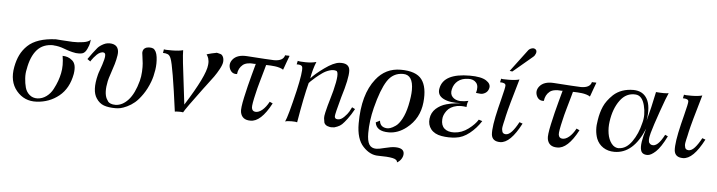

<svg xmlns="http://www.w3.org/2000/svg" viewBox="-54 -995 5593 1498"><g transform="rotate(5 2742.5 -246.0)"><path d="M624 -502Q623 -491 620.5 -475Q618 -459 604 -428.5Q590 -398 570 -391Q558 -387 543.5 -386.5Q529 -386 517 -387.5Q505 -389 489 -393Q473 -397 464.5 -399.5Q456 -402 443 -406.5Q430 -411 428 -412Q379 -431 339 -432V-433Q257 -435 210 -382Q163 -329 146 -229Q138 -196 140.5 -157Q143 -118 152 -85Q161 -52 186.5 -30Q212 -8 249 -9Q287 -11 318.5 -34Q350 -57 369 -93Q388 -129 399 -160Q410 -191 416 -221Q429 -283 416 -357Q437 -357 456 -350.5Q475 -344 492.5 -329Q510 -314 515.5 -288.5Q521 -263 515 -224Q494 -109 419 -48.5Q344 12 244 17Q148 22 87 -51Q26 -124 48 -239Q58 -292 78 -333Q98 -374 133 -407.5Q168 -441 223 -459.5Q278 -478 352 -481Q357 -481 400.5 -477.5Q444 -474 484.5 -472.5Q525 -471 567.5 -477.5Q610 -484 624 -502Z M1123 -218Q1101 -159 1070 -114.5Q1039 -70 1011 -46.5Q983 -23 952 -8.5Q921 6 901 10Q881 14 863 14Q807 14 771 1Q735 -12 711 -49Q671 -108 703 -234Q706 -247 715 -271Q724 -295 730.5 -315.5Q737 -336 742.5 -357.5Q748 -379 746.5 -393Q745 -407 735 -410Q723 -414 708 -407.5Q693 -401 680.5 -389Q668 -377 657.5 -364Q647 -351 641 -342L635 -332L611 -349Q647 -401 681 -442Q697 -460 726.5 -475Q756 -490 790 -485Q822 -480 835 -457.5Q848 -435 842.5 -399Q837 -363 827 -329Q817 -295 802.5 -253Q788 -211 784 -191Q765 -100 788 -54Q796 -39 802 -31.5Q808 -24 822.5 -18Q837 -12 860 -12Q914 -13 960 -63.5Q1006 -114 1033 -215Q1042 -249 1044 -288Q1046 -327 1043.5 -353Q1041 -379 1037 -405Q1033 -431 1033 -435Q1033 -466 1060 -477Q1069 -480 1084.5 -481Q1100 -482 1115 -476Q1141 -461 1147.5 -411.5Q1154 -362 1146 -310Q1138 -258 1123 -218Z M1668 -419Q1666 -397 1647 -362Q1628 -327 1608 -299Q1588 -271 1548 -219Q1537 -205 1532 -198Q1406 -29 1391 0H1389Q1387 0 1384.5 -0.5Q1382 -1 1378 -1.5Q1374 -2 1369.5 -2Q1365 -2 1360 -2Q1337 -2 1326 0Q1279 -355 1257 -409Q1248 -434 1232.5 -441Q1217 -448 1194 -448L1199 -477Q1204 -473 1261.5 -473.5Q1319 -474 1349 -483Q1349 -452 1356.5 -381.5Q1364 -311 1377 -210.5Q1390 -110 1395 -61Q1546 -300 1553 -385Q1555 -402 1553.5 -415Q1552 -428 1549 -437.5Q1546 -447 1542 -453.5Q1538 -460 1536 -463L1534 -466L1545 -470Q1556 -473 1573.5 -477.5Q1591 -482 1605 -484Q1608 -487 1619 -484.5Q1630 -482 1642 -478.5Q1654 -475 1662 -459Q1670 -443 1668 -419Z M2180 -511Q2177 -504 2173 -492Q2169 -480 2159.5 -455.5Q2150 -431 2145 -415L2139 -399Q2128 -407 2109.5 -412.5Q2091 -418 2073.5 -420Q2056 -422 2040 -423Q2024 -424 2014 -424H2004Q2004 -423 1993 -384Q1982 -345 1966 -289Q1950 -233 1943 -200Q1920 -105 1923 -82Q1927 -55 1952 -53Q1978 -51 2006 -74.5Q2034 -98 2057 -141L2081 -130Q2001 22 1918 19Q1853 19 1841 -40Q1835 -67 1855 -158.5Q1875 -250 1899 -337.5Q1923 -425 1923 -426Q1913 -424 1897.5 -426Q1882 -428 1859.5 -424Q1837 -420 1822 -408Q1789 -381 1784 -334Q1744 -330 1727 -368Q1710 -408 1738 -443Q1772 -485 1849 -480Q2022 -468 2062 -467Q2134 -467 2145 -513L2154 -512Q2163 -512 2171 -512Z M2725 -142Q2700 -96 2675 -63Q2650 -30 2635 -16Q2620 -2 2599.5 6Q2579 14 2576.5 14Q2574 14 2560 15Q2543 17 2523 9.5Q2503 2 2496 -16Q2492 -37 2490.5 -50.5Q2489 -64 2496.5 -96.5Q2504 -129 2510 -150.5Q2516 -172 2527 -209.5Q2538 -247 2544 -270Q2582 -420 2552 -427Q2530 -434 2500.5 -425Q2471 -416 2445 -397.5Q2419 -379 2396.5 -360Q2374 -341 2360 -327L2347 -313Q2318 -202 2284 0Q2274 -4 2239.5 -4Q2205 -4 2190 2Q2210 -38 2259 -246Q2293 -396 2286 -431Q2282 -452 2241 -450L2247 -478Q2262 -473 2309 -472.5Q2356 -472 2393 -482V-483Q2367 -419 2356 -350Q2388 -387 2457.5 -437Q2527 -487 2572 -491Q2651 -497 2654 -436.5Q2657 -376 2609 -222Q2608 -219 2608 -218Q2573 -91 2573 -73Q2573 -53 2593 -51Q2597 -51 2601 -51Q2623 -51 2647.5 -75.5Q2672 -100 2683 -119.5Q2694 -139 2701 -154Z M3252 -241Q3239 -113 3141 -36Q3075 16 3002 16Q2904 16 2895 -53L2927 -69V-68Q2932 -21 2980 -15Q2994 -13 3011.5 -18.5Q3029 -24 3053.5 -41Q3078 -58 3101 -100.5Q3124 -143 3138 -206Q3154 -281 3154 -329Q3154 -448 3075 -448Q2996 -448 2951.5 -379Q2907 -310 2870 -164Q2844 -60 2844 35Q2844 96 2861 124Q2878 152 2917 152Q2936 152 2984.5 139.5Q3033 127 3062 127Q3133 127 3133 173Q3133 193 3120.5 213Q3108 233 3087 244Q3088 221 3049.5 213Q3011 205 2936 205Q2872 205 2818 147Q2763 89 2763 -33Q2763 -261 2861 -384Q2935 -479 3054 -479Q3175 -479 3219.5 -419.5Q3264 -360 3252 -241Z M3754 -395Q3748 -370 3728 -357.5Q3708 -345 3688.5 -346.5Q3669 -348 3653 -350L3654 -349Q3670 -403 3648 -429.5Q3626 -456 3585 -454Q3535 -453 3504 -428Q3473 -403 3464 -362Q3455 -324 3476 -301.5Q3497 -279 3535 -276Q3569 -275 3601 -283Q3592 -268 3590 -234Q3550 -241 3515 -235Q3462 -224 3436.5 -189.5Q3411 -155 3410 -122Q3407 -75 3434 -50.5Q3461 -26 3512 -28Q3571 -31 3621.5 -69Q3672 -107 3694 -144L3722 -135Q3686 -78 3634 -36.5Q3582 5 3526 11Q3471 18 3415.5 8.5Q3360 -1 3332 -36Q3305 -70 3310.5 -118Q3316 -166 3351 -198Q3368 -213 3388 -224Q3408 -235 3432 -241.5Q3456 -248 3470.5 -250.5Q3485 -253 3512 -256Q3539 -259 3544 -260Q3457 -255 3406.5 -281Q3356 -307 3367 -361Q3390 -480 3595 -480Q3684 -480 3723.5 -454.5Q3763 -429 3754 -395Z M4091 -726Q4099 -715 4093.5 -698Q4088 -681 4075 -670L3922 -541L3901 -544L4031 -717Q4042 -730 4060 -734.5Q4078 -739 4091 -726ZM4037 -143Q3955 16 3875 16Q3812 16 3806 -38Q3801 -98 3837 -247Q3842 -267 3854.5 -317Q3867 -367 3873 -394Q3879 -421 3878 -430Q3875 -449 3834 -449L3840 -478Q3845 -474 3899.5 -474.5Q3954 -475 3983 -484Q3917 -260 3902 -192Q3900 -180 3895.5 -161.5Q3891 -143 3888.5 -132Q3886 -121 3883.5 -107Q3881 -93 3882 -84.5Q3883 -76 3885.5 -67.5Q3888 -59 3894.5 -54.5Q3901 -50 3912 -49Q3936 -48 3961 -75.5Q3986 -103 4012 -152Z M4583 -511Q4580 -504 4576 -492Q4572 -480 4562.5 -455.5Q4553 -431 4548 -415L4542 -399Q4531 -407 4512.5 -412.5Q4494 -418 4476.5 -420Q4459 -422 4443 -423Q4427 -424 4417 -424H4407Q4407 -423 4396 -384Q4385 -345 4369 -289Q4353 -233 4346 -200Q4323 -105 4326 -82Q4330 -55 4355 -53Q4381 -51 4409 -74.5Q4437 -98 4460 -141L4484 -130Q4404 22 4321 19Q4256 19 4244 -40Q4238 -67 4258 -158.5Q4278 -250 4302 -337.5Q4326 -425 4326 -426Q4316 -424 4300.5 -426Q4285 -428 4262.5 -424Q4240 -420 4225 -408Q4192 -381 4187 -334Q4147 -330 4130 -368Q4113 -408 4141 -443Q4175 -485 4252 -480Q4425 -468 4465 -467Q4537 -467 4548 -513L4557 -512Q4566 -512 4574 -512Z M5175 -143Q5131 -54 5093 -19Q5055 16 5028 16Q4984 16 4976 -19Q4963 -64 5001 -188Q4918 14 4769 14Q4719 14 4682 -10Q4645 -34 4628 -76Q4604 -141 4619 -221Q4628 -281 4649 -329Q4670 -377 4720 -425Q4781 -480 4877 -480Q4951 -479 4984 -421Q5017 -363 4999 -250Q5027 -353 5053 -480L5052 -479Q5125 -473 5152 -479Q5137 -448 5096 -331.5Q5055 -215 5039 -157Q5039 -156 5037 -147.5Q5035 -139 5034 -135Q5033 -131 5031.5 -121.5Q5030 -112 5030 -106.5Q5030 -101 5031 -93Q5032 -85 5034.5 -80.5Q5037 -76 5042.5 -71.5Q5048 -67 5055 -65Q5101 -52 5153 -153ZM4967 -228Q4986 -293 4967 -367.5Q4948 -442 4897 -446Q4823 -452 4774.5 -386Q4726 -320 4712 -218Q4705 -170 4712.5 -124Q4720 -78 4744 -47Q4768 -16 4804 -17V-18Q4860 -20 4903.5 -81.5Q4947 -143 4967 -228Z M5469 -143Q5387 16 5307 16Q5244 16 5238 -38Q5233 -98 5269 -247Q5274 -267 5286.5 -317Q5299 -367 5305 -394Q5311 -421 5310 -430Q5307 -449 5266 -449L5272 -478Q5277 -474 5331.5 -474.5Q5386 -475 5415 -484Q5349 -260 5334 -192Q5332 -180 5327.5 -161.5Q5323 -143 5320.5 -132Q5318 -121 5315.5 -107Q5313 -93 5314 -84.5Q5315 -76 5317.5 -67.5Q5320 -59 5326.5 -54.5Q5333 -50 5344 -49Q5368 -48 5393 -75.5Q5418 -103 5444 -152Z"/></g></svg>

Font: GFS Artemisia
Style: Italic
Weight: 400
Italic angle: -12°
Designer: Takis Katsoulidis and George D. Matthiopoulos
Foundry: George Matthiopoulos and Takis Katsoulidis
Version: Version 1.0